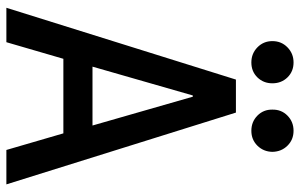

<svg xmlns="http://www.w3.org/2000/svg" viewBox="-189 -751 940 602"><g transform="rotate(90 281.0 -450.0)"><path d="M4.4 0 229.5 -719.7H333L558.1 0H450.2L389.6 -208L380.4 -246.1L283.2 -584.5H279.3L182.1 -246.1L172.9 -208L112.3 0ZM126.5 -178.7V-270H436V-178.7ZM390.1 -768.1Q361.8 -768.1 342.5 -787.1Q323.2 -806.2 323.7 -834Q323.2 -862.3 342.5 -881.3Q361.8 -900.4 390.1 -900.4Q418 -900.4 436.8 -881.3Q455.6 -862.3 456.1 -834Q455.6 -806.2 436.8 -787.1Q418 -768.1 390.1 -768.1ZM175.8 -768.1Q147.9 -768.1 128.4 -787.1Q108.9 -806.2 108.9 -834Q108.9 -862.3 128.4 -881.3Q147.9 -900.4 175.8 -900.4Q204.1 -900.4 222.7 -881.3Q241.2 -862.3 241.2 -834Q241.2 -806.2 222.7 -787.1Q204.1 -768.1 175.8 -768.1Z"/></g></svg>

Font: Reddit Mono Medium
Style: Regular
Weight: 500
Monospace: yes
Designer: Stephen Hutchings
Foundry: Reddit
Version: Version 1.014